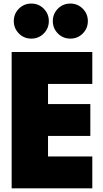

<svg xmlns="http://www.w3.org/2000/svg" viewBox="-20 -1036 566 1056"><path d="M44.1 0V-750H487.7V-574.5H244.1V-463.6H476.8V-288.2H244.1V-175.5H487.7V0ZM298.4 -851.8Q270.5 -880 270.5 -920Q270.5 -960 298.4 -988.2Q326.4 -1016.4 366.8 -1016.4Q407.3 -1016.4 435.2 -988.2Q463.2 -960 463.2 -920Q463.2 -880 435.2 -851.8Q407.3 -823.6 366.8 -823.6Q326.4 -823.6 298.4 -851.8ZM220.7 -851.8Q192.7 -823.6 152.3 -823.6Q111.8 -823.6 83.9 -851.8Q55.9 -880 55.9 -920Q55.9 -960 83.9 -988.2Q111.8 -1016.4 152.3 -1016.4Q192.7 -1016.4 220.7 -988.2Q248.6 -960 248.6 -920Q248.6 -880 220.7 -851.8Z"/></svg>

Font: Spartan MB Black
Style: Regular
Weight: 900
Designer: Matt Bailey, Mirko Velimirovic
Foundry: Matt Bailey
Version: Version 1.005